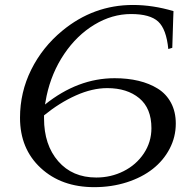

<svg xmlns="http://www.w3.org/2000/svg" viewBox="-20 -755 746 777"><path d="M168.5 -366.7Q166.5 -357.4 162.1 -332Q294.9 -438.5 443.8 -438.5Q496.6 -438.5 540.5 -428Q584.5 -417.5 618.7 -396.2Q652.8 -375 672.1 -338.9Q691.4 -302.7 691.4 -254.9Q691.4 -200.7 666.5 -153.1Q641.6 -105.5 598.1 -71.3Q554.7 -37.1 493.2 -17.3Q431.6 2.4 361.3 2.4Q228.5 2.4 144.8 -75.2Q61 -152.8 61 -278.3Q61 -381.8 106.4 -473.1Q151.9 -564.5 231.9 -630.4Q358.4 -734.9 518.1 -734.9Q598.6 -734.9 682.1 -710Q681.6 -698.7 680.9 -678.7Q680.2 -658.7 679.2 -624Q678.2 -589.4 677.2 -561.5L661.1 -556.6Q653.3 -636.7 620.4 -667.5Q587.4 -698.2 510.3 -698.2Q433.6 -698.2 362.3 -655.3Q291 -612.3 239.7 -536.4Q188.5 -460.4 168.5 -366.7ZM414.1 -398.4Q353.5 -398.4 287.4 -368.9Q221.2 -339.4 158.2 -288.1V-275.9Q158.2 -168.5 215.6 -102.5Q272.9 -36.6 369.6 -36.6Q429.2 -36.6 480.2 -62.3Q531.2 -87.9 562 -134Q592.8 -180.2 592.8 -236.3Q592.8 -316.9 543.5 -357.7Q494.1 -398.4 414.1 -398.4Z"/></svg>

Font: Flanker
Style: Italic
Weight: 400
Italic angle: -12°
Designer: Flanker
Version: Version 2.027